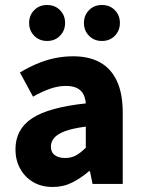

<svg xmlns="http://www.w3.org/2000/svg" viewBox="-20 -732 567 764"><path d="M189.8 12Q144.5 12 111.2 -8Q78 -27.9 59.7 -61.8Q41.5 -95.7 41.5 -137.6Q41.5 -217.8 107.9 -261.4Q174.4 -305 321.4 -320.5Q319.9 -341.6 311.7 -357.2Q303.4 -372.9 286.5 -381.5Q269.5 -390.1 242.6 -390.1Q211.7 -390.1 179.7 -379Q147.7 -368 111.4 -347.4L59.3 -443.4Q90.8 -462.6 125 -477.4Q159.2 -492.2 195.8 -500.1Q232.4 -508 271.4 -508Q334.6 -508 378.5 -483.5Q422.3 -459 445.3 -409.3Q468.4 -359.6 468.4 -283.3V0H348.2L337.9 -50.6H333.9Q302.2 -23.2 267.1 -5.6Q232.1 12 189.8 12ZM239.2 -103.3Q264.2 -103.3 283.2 -114.1Q302.3 -124.9 321.4 -144.3V-228.2Q269 -221.3 238.7 -210Q208.4 -198.6 195.5 -183.2Q182.6 -167.8 182.6 -149Q182.6 -125.8 198.2 -114.5Q213.7 -103.3 239.2 -103.3ZM167.4 -569Q136.3 -569 116.1 -589.7Q95.9 -610.3 95.9 -640.6Q95.9 -671.1 116.1 -691.6Q136.3 -712.1 167.4 -712.1Q198.7 -712.1 218.8 -691.6Q239 -671.1 239 -640.6Q239 -610.3 218.8 -589.7Q198.7 -569 167.4 -569ZM385.6 -569Q354.4 -569 334.2 -589.7Q314 -610.3 314 -640.6Q314 -671.1 334.2 -691.6Q354.4 -712.1 385.6 -712.1Q416.9 -712.1 437 -691.6Q457.1 -671.1 457.1 -640.6Q457.1 -610.3 437 -589.7Q416.9 -569 385.6 -569Z"/></svg>

Font: Source Sans 3
Style: Regular
Weight: 200
Designer: Paul D. Hunt
Foundry: Adobe
Version: Version 3.046;hotconv 1.0.118;makeotfexe 2.5.65603